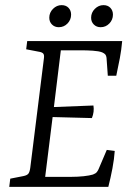

<svg xmlns="http://www.w3.org/2000/svg" viewBox="-20 -728 517 748"><path d="M400 -433 395 -503Q394 -511 390.5 -515.5Q387 -520 378 -524Q365 -529 341.5 -530.5Q318 -532 298 -532H217L190 -311L344 -317Q346 -305 344.5 -292.5Q343 -280 338 -268L185 -272L156 -39H257Q283 -39 306 -41.5Q329 -44 342 -48Q353 -52 357.5 -58Q362 -64 364 -69L396 -144L427 -140Q425 -109 418 -72Q411 -35 402 0H16L20 -32L71 -42Q86 -45 91 -52Q96 -59 98 -75L151 -500Q153 -513 149 -518.5Q145 -524 134 -526L82 -536L86 -568H456Q453 -534 447 -502Q441 -470 433 -433ZM372 -622Q356 -622 345.5 -632.5Q335 -643 335 -659Q335 -679 349.5 -693.5Q364 -708 383 -708Q400 -708 410 -697.5Q420 -687 420 -671Q420 -651 406 -636.5Q392 -622 372 -622ZM209 -622Q193 -622 182.5 -632.5Q172 -643 172 -659Q172 -679 186.5 -693.5Q201 -708 220 -708Q237 -708 247 -697.5Q257 -687 257 -671Q257 -651 243 -636.5Q229 -622 209 -622Z"/></svg>

Font: Yrsa Light
Style: Italic
Weight: 300
Italic angle: -7.10001°
Designer: Anna Giedrys (Yrsa+Rasa design), David Brezina (Yrsa art-direction, Rasa art-direction, design)
Foundry: Rosetta Type Foundry
Version: Version 2.004